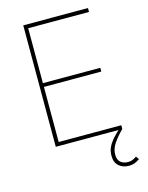

<svg xmlns="http://www.w3.org/2000/svg" viewBox="-137 -812 857 1111"><g transform="rotate(-15 292.0 -256.5)"><path d="M113.3 0V-727.5H501V-704.1H136.7V-375H480.5V-352.5H136.7V-22.5H511.7V0ZM495.1 215.8Q458 215.8 434.3 194.6Q410.6 173.3 411.1 132.8Q411.1 106.9 420.9 85Q430.7 63 448.2 42.2Q465.8 21.5 489.3 0H511.7Q475.1 36.6 454.3 68.1Q433.6 99.6 433.6 132.8Q433.6 164.1 450.7 178.7Q467.8 193.4 495.1 193.4Q510.7 193.4 522.2 188.7Q533.7 184.1 546.9 174.8L559.6 193.4Q544.4 204.1 529.1 210Q513.7 215.8 495.1 215.8Z"/></g></svg>

Font: Inter Tight Thin
Style: Regular
Weight: 250
Designer: Rasmus Andersson
Foundry: rsms
Version: Version 3.004